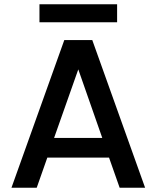

<svg xmlns="http://www.w3.org/2000/svg" viewBox="-20 -885 737 905"><path d="M494 -142H203L153 0H34L283 -696H415L664 0H544ZM462 -235 349 -558 235 -235ZM532 -865V-780H166V-865Z"/></svg>

Font: Poppins-tnum Medium
Style: Regular
Weight: 500
Designer: Ninad Kale (Devanagari), Jonny Pinhorn (Latin)
Foundry: Indian Type Foundry
Version: Version 4.004